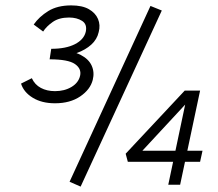

<svg xmlns="http://www.w3.org/2000/svg" viewBox="-20 -685 808 712"><path d="M195 -476 198 -497Q249 -497 279 -481.5Q309 -466 320 -441.5Q331 -417 324 -389Q315 -353 277.5 -327.5Q240 -302 184 -302Q135 -302 101.5 -322.5Q68 -343 58 -375L98 -395Q109 -371 131.5 -359Q154 -347 184 -347Q219 -347 245 -362.5Q271 -378 277 -404Q283 -430 258 -447.5Q233 -465 164 -465L170 -504Q224 -504 257.5 -521Q291 -538 298 -567Q304 -595 284.5 -607.5Q265 -620 236 -620Q199 -620 175.5 -603.5Q152 -587 140 -568L105 -594Q125 -623 159 -644Q193 -665 244 -665Q285 -665 309.5 -651Q334 -637 343.5 -614.5Q353 -592 346 -566Q340 -539 318.5 -519.5Q297 -500 265 -488.5Q233 -477 195 -476ZM279 7 238 -11 538 -663 580 -646ZM446 -115 665 -349H722L648 0H604L674 -332H699L495 -112L473 -126H731L722 -85H454Z"/></svg>

Font: Ysabeau Office
Style: Italic
Weight: 400
Italic angle: -12°
Designer: Christian Thalmann (Catharsis Fonts)
Version: Version 2.001;gftools[0.9.30]; featfreeze: tnum,lnum,ss02